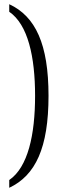

<svg xmlns="http://www.w3.org/2000/svg" viewBox="-20 -772 295 914"><path d="M24 85V122C149 63 211 -68 211 -316C211 -562 149 -694 24 -752V-716C113 -655 147 -502 147 -316C147 -130 113 24 24 85Z"/></svg>

Font: Noto Serif Myanmar ExtraCondensed Light
Style: Regular
Weight: 300
Width: 2
Designer: Ben Mitchell and the Monotype Design Team
Foundry: Monotype Imaging Inc.
Version: Version 2.106